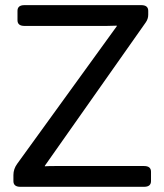

<svg xmlns="http://www.w3.org/2000/svg" viewBox="-20 -720 634 740"><path d="M58.6 0Q31.7 0 31.7 -22V-45.4Q31.7 -68.8 46.4 -88.9L430.2 -619.1V-621.1Q410.6 -620.1 391.1 -620.1H74.2Q47.4 -620.1 47.4 -642.1V-678.2Q47.4 -700.2 74.2 -700.2H524.4Q551.3 -700.2 551.3 -678.2V-663.1Q551.3 -647 541.5 -633.3L152.8 -81.1V-79.1Q166 -80.1 191.9 -80.1H535.2Q562 -80.1 562 -58.1V-22Q562 0 535.2 0Z"/></svg>

Font: Istok Web
Style: Regular
Weight: 400
Designer: Andrey V. Panov
Foundry: Andrey V. Panov
Version: Version 1.0.2g